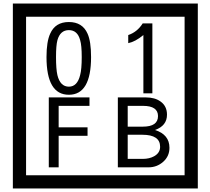

<svg xmlns="http://www.w3.org/2000/svg" viewBox="-20 -980 1195 1090"><path d="M1103 90H53V-960H1103ZM1028 15V-885H128V15ZM497 -656Q497 -442 371 -442Q244 -442 244 -656Q244 -744 265 -789Q294 -855 371 -855Q448 -855 477 -789Q497 -745 497 -656ZM444 -656Q444 -723 435 -752Q420 -809 371 -809Q322 -809 306 -752Q298 -723 298 -656Q298 -587 306 -553Q322 -488 371 -488Q419 -488 435 -554Q444 -587 444 -656ZM845 -450H794V-781Q748 -743 708 -735V-781Q759 -798 790 -847H845ZM488 -379H313V-257H477V-209H313V-30H257V-427H488ZM942 -141Q942 -93 906.5 -61.5Q871 -30 823 -30H649V-427H808Q859 -427 891 -404Q928 -378 928 -329Q928 -266 860 -242Q942 -216 942 -141ZM877 -321Q877 -379 792 -379H705V-261H791Q877 -261 877 -321ZM889 -147Q889 -215 788 -215H705V-78H791Q828 -78 855 -93Q889 -112 889 -147Z"/></svg>

Font: Unicode BMP Fallback SIL
Style: Regular
Weight: 400
Foundry: NRSI, SIL International
Version: Version 5.1 Based on Unicode 5.1